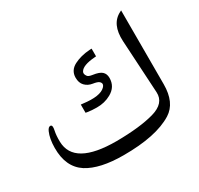

<svg xmlns="http://www.w3.org/2000/svg" viewBox="-158 -932 1191 1148"><g transform="rotate(-30 437.0 -358.0)"><path d="M537.6 -627V-573.7L526.4 -572.8Q443.8 -566.4 425.3 -534.7Q416.5 -520 431.2 -501Q437.5 -491.7 464.8 -487.8Q508.3 -481.9 525.6 -466.1Q543 -450.2 543 -422.4Q543 -360.8 486.8 -330.1Q442.9 -305.7 389.6 -306.2Q355 -306.2 324.7 -311L314.5 -313V-369.6L328.1 -368.2Q442.4 -353.5 479 -391.1Q499.5 -412.1 479 -429.2Q468.8 -437.5 438.2 -442.1Q407.7 -446.8 387.5 -467.5Q367.2 -488.3 367.7 -525.4Q368.7 -574.7 415.3 -598.6Q461.9 -622.6 524.9 -626.5ZM391.1 -73.2Q553.2 -74.2 651.4 -102.1Q748 -129.4 743.7 -207L722.7 -571.3Q715.8 -692.9 796.4 -732.4L804.7 -736.8V-227.1Q804.7 -99.6 725.1 -49.8Q610.4 21.5 385.3 21Q223.1 21 137.2 -33.2Q48.8 -90.3 49.8 -222.7Q50.3 -286.6 68.8 -328.1Q79.6 -352.1 94.2 -350.6Q108.9 -348.6 101.1 -314Q94.2 -282.2 95.2 -239.3Q99.1 -72.8 391.1 -73.2Z"/></g></svg>

Font: Gandom FD
Style: FD
Weight: 400
Foundry: DejaVu fonts team - Redesigned by Saber Rastikerdar - Based on Samim Font
Version: Version 0.6